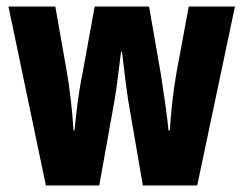

<svg xmlns="http://www.w3.org/2000/svg" viewBox="-20 -570 749 590"><path d="M374 -261 419 0H586L702 -550H560L522 -345C512 -287 505 -224 502 -169H498C493 -217 484 -280 474 -344L438 -550H271L234 -347C220 -278 214 -220 209 -169H206C202 -232 194 -302 184 -357L150 -550H6L121 0H285L332 -262C339 -301 345 -360 352 -411H355C360 -366 367 -308 374 -261Z"/></svg>

Font: Noto Sans Myanmar ExtraCondensed ExtraBold
Style: Regular
Weight: 800
Width: 2
Designer: Monotype Design Team
Foundry: Monotype Imaging Inc.
Version: Version 2.107